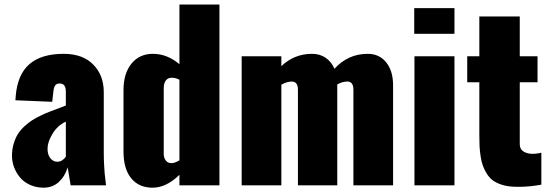

<svg xmlns="http://www.w3.org/2000/svg" viewBox="-20 -830 2470 860"><path d="M236.3 -105.5Q258.3 -105.5 274.9 -127.9V-285.2Q237.3 -267.6 215.1 -230.7Q192.9 -193.8 192.9 -163.6Q192.9 -137.2 205.6 -121.3Q218.3 -105.5 236.3 -105.5ZM174.3 10.7Q140.1 10.3 112.8 -2.7Q85.4 -15.6 68.6 -36.4Q51.8 -57.1 42.7 -81.8Q33.7 -106.4 33.7 -132.3Q33.7 -160.6 41 -185.5Q48.3 -210.4 59.6 -228.8Q70.8 -247.1 88.9 -263.7Q106.9 -280.3 123.5 -291Q140.1 -301.8 163.1 -312.7Q186 -323.7 202.4 -329.8Q218.8 -335.9 241.5 -344.5Q264.2 -353 274.9 -357.4V-419.9Q274.9 -456.1 247.6 -456.1Q232.4 -456.1 226.6 -446.5Q220.7 -437 219.2 -420.4L213.9 -374L48.8 -380.9L49.8 -389.6Q50.3 -398.4 50.3 -398.9Q58.1 -496.1 111.6 -542.5Q165 -588.9 265.1 -588.9Q350.6 -588.9 397.7 -540.8Q444.8 -492.7 444.8 -417.5V-145.5Q444.8 -118.7 446.3 -92.5Q447.8 -66.4 448.7 -54.4Q449.7 -42.5 452.4 -21.5Q455.1 -0.5 455.1 0H296.4Q283.7 -78.6 283.2 -80.6Q271.5 -41 243.7 -15.1Q215.8 10.7 174.3 10.7Z M747.6 -99.1Q762.2 -99.1 783.7 -111.8V-472.7Q766.1 -481.9 749.5 -481.9Q731.9 -481.9 722.7 -469.5Q713.4 -457 713.4 -435.5V-140.1Q713.4 -123 722.7 -111.1Q731.9 -99.1 747.6 -99.1ZM663.6 10.7Q602.1 10.7 567.6 -31.5Q533.2 -73.7 533.2 -150.9V-426.8Q533.2 -501 568.8 -544.9Q604.5 -588.9 665 -588.9Q728.5 -588.9 783.7 -542.5V-809.6H962.9V0H783.7V-46.9Q724.6 10.7 663.6 10.7Z M1062.5 0V-578.1H1240.2V-533.7Q1297.9 -588.9 1377.9 -588.9Q1412.6 -588.9 1438.5 -571.3Q1464.4 -553.7 1478 -522Q1539.1 -588.9 1627 -588.9Q1679.2 -588.9 1710 -550.5Q1740.7 -512.2 1740.7 -447.8V0H1563V-428.2Q1563 -464.8 1535.6 -464.8Q1534.7 -464.8 1533.7 -464.8Q1511.7 -463.9 1490.7 -451.7V-447.8V0H1314.5V-428.2Q1314.5 -464.8 1286.6 -464.8Q1285.6 -464.8 1284.2 -464.8Q1264.2 -463.9 1240.2 -450.7V0Z M1835.4 -678.7V-793.5H2015.6V-678.7ZM1836.4 0V-578.1H2015.6V0Z M2279.8 6.3Q2250.5 4.9 2227.1 -2.7Q2203.6 -10.3 2187.7 -22Q2171.9 -33.7 2160.6 -51.8Q2149.4 -69.8 2142.8 -87.9Q2136.2 -106 2132.6 -130.9Q2128.9 -155.8 2127.9 -176.5Q2127 -197.3 2127 -225.1V-461.4H2072.8V-578.1H2127V-756.3H2308.1V-578.1H2387.7V-461.4H2308.1V-184.1Q2308.1 -163.1 2322.8 -152.8Q2337.4 -142.6 2359.4 -141.1Q2369.6 -140.6 2380.9 -141.8Q2392.1 -143.1 2397.9 -144.3Q2403.8 -145.5 2404.8 -146V-2.9Q2353 6.8 2303.7 6.8Q2291.5 6.8 2279.8 6.3Z"/></svg>

Font: Oswald
Style: Heavy
Weight: 800
Designer: Vernon Adams
Foundry: Vernon Adams
Version: 3.0; ttfautohint (v0.95) -l 8 -r 50 -G 200 -x 0 -w "G" -W -c